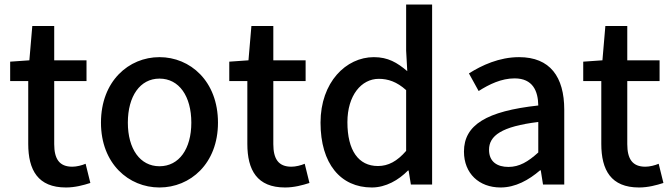

<svg xmlns="http://www.w3.org/2000/svg" viewBox="-20 -817 2973 850"><path d="M272 13C312 13 349 3 380 -7L359 -92C343 -85 319 -79 300 -79C243 -79 220 -113 220 -179V-458H363V-550H220V-702H123L110 -550L25 -544V-458H105V-180C105 -64 148 13 272 13Z M686 13C822 13 945 -92 945 -274C945 -458 822 -564 686 -564C550 -564 427 -458 427 -274C427 -92 550 13 686 13ZM686 -81C600 -81 546 -158 546 -274C546 -391 600 -469 686 -469C773 -469 827 -391 827 -274C827 -158 773 -81 686 -81Z M1242 13C1282 13 1319 3 1350 -7L1329 -92C1313 -85 1289 -79 1270 -79C1213 -79 1190 -113 1190 -179V-458H1333V-550H1190V-702H1093L1080 -550L995 -544V-458H1075V-180C1075 -64 1118 13 1242 13Z M1626 13C1688 13 1745 -20 1786 -62H1789L1799 0H1893V-797H1778V-593L1783 -502C1738 -540 1698 -564 1635 -564C1512 -564 1399 -453 1399 -274C1399 -92 1488 13 1626 13ZM1653 -82C1567 -82 1518 -151 1518 -276C1518 -395 1580 -468 1657 -468C1698 -468 1737 -455 1778 -418V-149C1738 -103 1699 -82 1653 -82Z M2196 13C2262 13 2321 -20 2371 -63H2374L2384 0H2478V-331C2478 -477 2415 -564 2278 -564C2190 -564 2113 -528 2056 -492L2099 -414C2146 -444 2200 -470 2258 -470C2339 -470 2362 -414 2363 -350C2134 -325 2034 -264 2034 -146C2034 -49 2101 13 2196 13ZM2231 -78C2182 -78 2145 -100 2145 -154C2145 -216 2200 -257 2363 -277V-142C2318 -101 2279 -78 2231 -78Z M2809 13C2849 13 2886 3 2917 -7L2896 -92C2880 -85 2856 -79 2837 -79C2780 -79 2757 -113 2757 -179V-458H2900V-550H2757V-702H2660L2647 -550L2562 -544V-458H2642V-180C2642 -64 2685 13 2809 13Z"/></svg>

Font: Noto Sans T Chinese Medium
Style: Regular
Weight: 500
Designer: Ryoko NISHIZUKA (kana & ideographs); Paul D. Hunt (Latin, Greek & Cyrillic); Wenlong ZHANG (bopomofo); Sandoll Communica
Foundry: Adobe Systems Incorporated
Version: Version 1.000;PS 1;hotconv 1.0.78;makeotf.lib2.5.61930